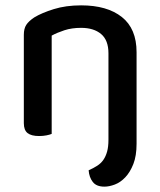

<svg xmlns="http://www.w3.org/2000/svg" viewBox="-20 -502 599 717"><path d="M311 134Q329 126 343 117Q357 108 366 95Q375 82 380 64Q385 46 385 20V-303Q385 -352 357.5 -375Q330 -398 283 -398Q248 -398 220.5 -389Q193 -380 173 -369V-2Q166 1 153.5 3.5Q141 6 126 6Q97 6 83 -5Q69 -16 69 -42V-372Q69 -395 78 -409Q87 -423 108 -437Q136 -454 181 -468Q226 -482 283 -482Q380 -482 435 -438.5Q490 -395 490 -307V35Q490 80 478 110.5Q466 141 448 160Q430 179 409 187Q388 195 370 195Q340 195 326.5 177.5Q313 160 311 134Z"/></svg>

Font: Baloo Bhai 2 Medium
Style: Regular
Weight: 500
Designer: Supriya Tembe, Noopur Datye and Ek Type
Foundry: Ek Type
Version: Version 1.640;PS 1.000;hotconv 16.6.51;makeotf.lib2.5.65220;